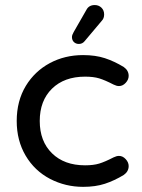

<svg xmlns="http://www.w3.org/2000/svg" viewBox="-20 -726 561 757"><path d="M177.7 -20.5Q116.2 -52.7 81.1 -112.3Q45.9 -171.9 45.9 -249Q45.9 -328.1 82 -387.7Q117.2 -445.3 176.3 -477.1Q235.4 -508.8 307.6 -508.8Q356.4 -508.8 393.6 -496.6Q430.7 -484.4 467.8 -461.9Q487.3 -448.2 487.3 -426.8Q487.3 -412.1 475.6 -399.4Q463.9 -386.7 449.2 -386.7Q439.5 -386.7 427.7 -392.6Q393.6 -410.2 371.1 -417Q348.6 -423.8 315.4 -423.8Q233.4 -423.8 185.1 -376.5Q136.7 -329.1 136.7 -249Q136.7 -168.9 185.1 -121.6Q233.4 -74.2 315.4 -74.2Q348.6 -74.2 371.1 -81.1Q393.6 -87.9 427.7 -105.5Q439.5 -111.3 449.2 -111.3Q463.9 -111.3 475.6 -98.6Q487.3 -85.9 487.3 -71.3Q487.3 -49.8 467.8 -36.1Q430.7 -13.7 393.6 -1.5Q356.4 10.7 307.6 10.7Q238.3 10.7 177.7 -20.5ZM270.5 -599.6 320.3 -686.5Q330.1 -706.1 353.5 -706.1Q369.1 -706.1 379.9 -695.8Q390.6 -685.5 390.6 -668.9Q390.6 -653.3 380.9 -643.6L313.5 -563.5Q304.7 -552.7 291 -552.7Q279.3 -552.7 271.5 -560.1Q263.7 -567.4 263.7 -580.1Q263.7 -587.9 270.5 -599.6Z"/></svg>

Font: jf-openhuninn-2.0
Style: Regular
Weight: 400
Designer: [Kosugi Maru]
Designed by MOTOYA      

[Varela Round]
Joe Prince (Latin component); Avraham Cornfeld (Hebrew component)
Foundry: justfont CO.,LTD.
Version: 2.0